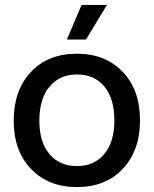

<svg xmlns="http://www.w3.org/2000/svg" viewBox="-20 -757 629 786"><path d="M294.9 8.8Q178.2 8.8 107.2 -65.2Q36.1 -139.2 36.1 -263.2Q36.1 -386.7 106 -461.9Q175.8 -537.1 294.9 -537.1Q411.1 -537.1 482.2 -463.1Q553.2 -389.2 553.2 -264.2Q553.2 -141.6 483.2 -66.4Q413.1 8.8 294.9 8.8ZM141.1 -263.2Q141.1 -175.3 182.4 -126.2Q223.6 -77.1 294.9 -77.1Q365.2 -77.1 406.7 -126.2Q448.2 -175.3 448.2 -264.2Q448.2 -353 407.5 -402.6Q366.7 -452.1 294.9 -452.1Q224.6 -452.1 182.9 -402.6Q141.1 -353 141.1 -263.2ZM253.9 -595.2 314 -736.8H418L332 -595.2Z"/></svg>

Font: Lumene Sans Medium
Style: Regular
Weight: 500
Designer: Deni Anggara
Version: Version 1.003;Glyphs 3.1.2 (3151)